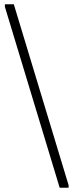

<svg xmlns="http://www.w3.org/2000/svg" viewBox="-20 -802 347 904"><path d="M45 -782 303 70V82H261L3 -770V-782Z"/></svg>

Font: Phudu Light Black
Style: Regular
Weight: 900
Version: Version 1.005;gftools[0.9.23]